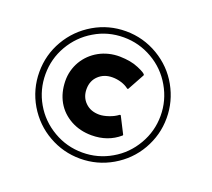

<svg xmlns="http://www.w3.org/2000/svg" viewBox="-161 -1082 1592 1440"><g transform="rotate(20 635.0 -362.0)"><path d="M854 -133.3 854.5 -130.9Q854.5 -127.4 852.1 -125.5Q761.7 -47.4 631.8 -47.4Q540 -47.4 466.3 -87.4Q429.2 -107.9 400.1 -135.7Q371.1 -163.6 350.1 -200.2Q329.6 -236.8 319.6 -276.9Q309.6 -316.9 308.6 -361.3Q307.6 -405.8 318.6 -446.5Q329.6 -487.3 350.3 -522.5Q371.1 -557.6 400.6 -586.2Q430.2 -614.7 466.3 -634.8Q502.4 -654.8 544.2 -665.3Q585.9 -675.8 631.8 -675.3Q675.3 -674.3 712.6 -667.7Q750 -661.1 782.2 -647Q846.7 -619.6 846.7 -606L845.7 -602.5L773.4 -470.7Q771.5 -467.3 769 -467.3L763.2 -468.8Q738.8 -488.3 704.1 -499Q669.4 -509.8 632.8 -509.8Q566.4 -509.8 522.5 -468.3Q479 -427.2 479 -361.3Q479 -295.9 522 -254.4Q543.5 -233.4 571.3 -223.1Q599.1 -212.9 632.8 -212.9Q665.5 -212.9 707 -227.1Q749 -241.2 778.3 -263.7L783.7 -265.1Q786.6 -265.1 788.6 -261.7ZM610.8 97.7Q734.9 97.7 840.3 36.1Q894 5.4 935.8 -36.9Q977.5 -79.1 1008.3 -132.3Q1039.1 -185.5 1054.4 -242.4Q1069.8 -299.3 1069.8 -361.3Q1069.8 -484.4 1007.3 -591.8Q976.6 -645 934.8 -686.8Q893.1 -728.5 839.8 -759.3Q733.4 -820.8 610.8 -820.8Q547.9 -820.8 490.2 -805.4Q432.6 -790 378.9 -757.8Q325.7 -726.6 284.2 -684.3Q242.7 -642.1 211.9 -588.9Q151.4 -483.9 151.4 -361.3Q151.4 -237.8 211.9 -132.8Q272.5 -27.3 380.4 35.6Q486.8 97.7 610.8 97.7ZM610.8 -869.6Q749 -869.6 868.7 -798.8Q986.8 -728.5 1052.2 -611.8Q1118.2 -493.7 1118.2 -361.3Q1118.2 -292 1101.1 -229Q1084 -166 1050.3 -106.9Q983.4 9.3 865.2 78.1Q747.6 146.5 610.8 146.5Q476.1 146.5 359.4 80.1Q243.2 14.6 172.4 -104Q102.5 -223.1 102.5 -361.3Q102.5 -498.5 170.4 -615.2Q238.3 -731.9 355.5 -800.8Q472.7 -869.6 610.8 -869.6Z"/></g></svg>

Font: AndroidEmojiRegular
Style: Regular
Weight: 400
Monospace: yes
Foundry: Monotype Imaging
Version: Version 1.01